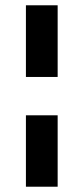

<svg xmlns="http://www.w3.org/2000/svg" viewBox="-20 -706 317 726"><path d="M78 -686V-415H198V-686ZM78 -270V0H198V-270Z"/></svg>

Font: Chivo
Style: Bold
Weight: 700
Designer: Hector Gatti
Foundry: Omnibus-Type
Version: Version 1.003;PS 001.003;hotconv 1.0.70;makeotf.lib2.5.58329